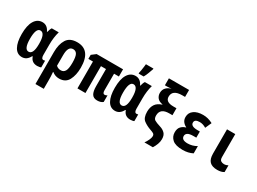

<svg xmlns="http://www.w3.org/2000/svg" viewBox="-45 -1605 3591 2679"><g transform="rotate(30 1750.0 -265.0)"><path d="M186 10Q264 10 307 -74H315Q342 10 434 10Q450 10 470 6Q490 2 494 -2V-110Q482 -105 468 -105Q433 -105 433 -168V-333Q433 -451 461 -547H349Q332 -524 319 -472H314Q275 -557 196 -557Q116 -557 70.5 -483Q25 -409 25 -269Q25 -137 66.5 -63.5Q108 10 186 10ZM230 -102Q158 -102 158 -270Q158 -442 228 -442Q304 -442 304 -272V-265Q304 -102 230 -102Z M540 240H674V104Q674 76 673 42Q672 8 668 -29H674Q722 10 785 10Q888 10 931.5 -71.5Q975 -153 975 -273Q975 -557 756 -557Q638 -557 589 -479Q540 -401 540 -274ZM750 -102Q703 -102 673 -132V-303Q673 -445 754 -445Q798 -445 818.5 -407Q839 -369 839 -275Q839 -180 817 -141Q795 -102 750 -102Z M1399 9Q1457 9 1490 -19V-126Q1471 -112 1449 -112Q1418 -112 1418 -167V-433H1496V-549H1071L1004 -498V-433H1078V0H1207V-433H1288V-158Q1288 -73 1313.5 -32Q1339 9 1399 9Z M1686 10Q1764 10 1807 -74H1815Q1842 10 1934 10Q1950 10 1970 6Q1990 2 1994 -2V-110Q1982 -105 1968 -105Q1933 -105 1933 -168V-333Q1933 -451 1961 -547H1849Q1832 -524 1819 -472H1814Q1775 -557 1696 -557Q1616 -557 1570.5 -483Q1525 -409 1525 -269Q1525 -137 1566.5 -63.5Q1608 10 1686 10ZM1730 -102Q1658 -102 1658 -270Q1658 -442 1728 -442Q1804 -442 1804 -272V-265Q1804 -102 1730 -102ZM1714 -606H1795Q1816 -643 1830.5 -683Q1845 -723 1858 -759V-770H1737Q1736 -757 1732 -726.5Q1728 -696 1723 -665Q1718 -634 1714 -620Z M2264 185H2400Q2424 146 2439 106Q2454 66 2454 24Q2454 -39 2421.5 -70.5Q2389 -102 2345 -115Q2274 -137 2245.5 -154.5Q2217 -172 2217 -222Q2217 -339 2362 -339H2413V-451H2363Q2237 -451 2237 -537Q2237 -648 2393 -648H2438V-760H2113V-648H2149Q2182 -648 2219 -652Q2168 -640 2136.5 -606.5Q2105 -573 2105 -521Q2105 -477 2131.5 -443.5Q2158 -410 2217 -400V-396Q2145 -373 2113.5 -324.5Q2082 -276 2082 -206Q2082 -107 2132.5 -69.5Q2183 -32 2250 -9Q2278 0 2300 12Q2322 24 2322 53Q2322 78 2304.5 116Q2287 154 2264 185Z M2776 10Q2866 10 2936 -26V-143Q2868 -103 2791 -103Q2694 -103 2694 -167Q2694 -198 2721.5 -216Q2749 -234 2814 -234H2858V-333H2823Q2711 -333 2711 -393Q2711 -447 2793 -447Q2845 -447 2896 -415L2941 -516Q2899 -538 2861.5 -547.5Q2824 -557 2784 -557Q2692 -557 2637.5 -517.5Q2583 -478 2583 -410Q2583 -364 2607.5 -333.5Q2632 -303 2663 -290V-285Q2622 -275 2590.5 -243Q2559 -211 2559 -150Q2559 -80 2610 -35Q2661 10 2776 10Z M3334 10Q3400 10 3440 -16V-124Q3425 -116 3409.5 -111.5Q3394 -107 3375 -107Q3348 -107 3326 -121Q3304 -135 3304 -181V-549H3171V-159Q3171 -70 3211 -30Q3251 10 3334 10Z"/></g></svg>

Font: Noto Sans Mono Condensed Extra
Style: Regular
Weight: 800
Width: 3
Designer: Monotype Design Team
Foundry: Monotype Imaging Inc.
Version: Version 1.900